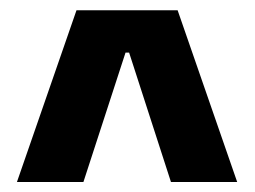

<svg xmlns="http://www.w3.org/2000/svg" viewBox="-20 -659 496 374"><path d="M129 -639H326L442 -304.5H313L231.5 -556.5H224.5L142.5 -304.5H13Z"/></svg>

Font: Anek Gurmukhi Medium
Style: Bold
Weight: 700
Version: Version 1.003